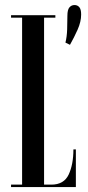

<svg xmlns="http://www.w3.org/2000/svg" viewBox="-20 -762 360 782"><path d="M246.5 -588.5Q252.5 -611.5 253.5 -642.5Q254.5 -673.5 254.5 -697.5Q254.5 -722.5 262.8 -732Q271 -741.5 283.5 -741.5Q295.5 -741.5 303 -732.8Q310.5 -724 310.5 -703Q310.5 -673.5 296 -641Q281.5 -608.5 265 -579.5ZM25 0V-10H70V-690H25V-700H205.5V-690H159.5V-10H189Q240.5 -10 259.8 -51.2Q279 -92.5 279 -153.5H289V0Z"/></svg>

Font: Imbue 100pt Medium
Style: Regular
Weight: 500
Designer: Tyler Finck
Foundry: Etcetera Type Company
Version: Version 1.102; ttfautohint (v1.8.3)